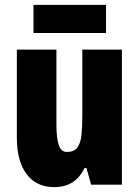

<svg xmlns="http://www.w3.org/2000/svg" viewBox="-20 -756 569 786"><path d="M479 -553V0H353L334 -68H326Q307 -29 276.5 -9.5Q246 10 202 10Q129 10 89 -43Q49 -96 49 -193V-553H211V-246Q211 -191 220.5 -162.5Q230 -134 254 -134Q283 -134 296.5 -152Q310 -170 313.5 -203Q317 -236 317 -280V-553ZM414 -736V-621H117V-736Z"/></svg>

Font: Noto Sans Thai Looped ExtraCondensed Black
Style: Regular
Weight: 900
Width: 2
Designer: Sasikarn Vongin, Ben Mitchell
Foundry: The Fontpad Ltd
Version: Version 1.001; ttfautohint (v1.8.4.7-5d5b)